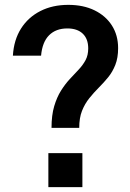

<svg xmlns="http://www.w3.org/2000/svg" viewBox="-20 -770 533 790"><path d="M192 -244Q192 -296 203 -333Q214 -370 231 -397Q248 -424 267 -444.5Q286 -465 303.5 -483.5Q321 -502 332 -522.5Q343 -543 343 -571Q343 -610 320.5 -631.5Q298 -653 257 -653Q210 -653 182 -625Q154 -597 149 -541H33Q37 -606 66.5 -652.5Q96 -699 146 -724.5Q196 -750 261 -750Q323 -750 369 -727.5Q415 -705 440.5 -665Q466 -625 466 -572Q466 -532 454.5 -503Q443 -474 425 -452Q407 -430 386.5 -409.5Q366 -389 347.5 -366Q329 -343 317.5 -314Q306 -285 306 -244ZM179 0V-140H319V0Z"/></svg>

Font: Instrument Sans SemiCondensed SemiBold
Style: Regular
Weight: 600
Width: 4
Designer: Rodrigo Fuenzalida
Foundry: fragTYPE
Version: Version 1.000;gftools[0.9.28]